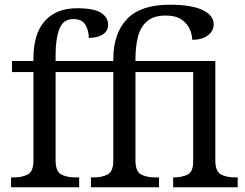

<svg xmlns="http://www.w3.org/2000/svg" viewBox="-20 -795 1042 815"><path d="M27 0V-42H40Q74 -42 98 -54.5Q122 -67 122 -114V-489H31V-536H122V-548Q122 -652 170.5 -706Q219 -760 307 -760Q379 -760 409 -740.5Q439 -721 439 -690Q439 -663 416 -648.5Q393 -634 357 -634Q357 -664 343 -689Q329 -714 291 -714Q248 -714 232 -672Q216 -630 216 -562V-536H461V-544Q461 -653 519 -714Q577 -775 700 -775Q793 -775 840 -752.5Q887 -730 887 -692Q887 -663 862 -644.5Q837 -626 796 -626Q796 -646 786 -670Q776 -694 751.5 -711.5Q727 -729 683 -729Q632 -729 604 -704.5Q576 -680 565.5 -638.5Q555 -597 555 -544V-536H894V-114Q894 -67 918 -54.5Q942 -42 976 -42H989V0H715V-42H718Q751 -42 775.5 -53.5Q800 -65 800 -109V-489H555V-114Q555 -67 579 -54.5Q603 -42 637 -42H655V0H366V-42H379Q413 -42 437 -54.5Q461 -67 461 -114V-489H216V-114Q216 -67 240 -54.5Q264 -42 298 -42H316V0Z"/></svg>

Font: NotoSerif-Regular
Style: Regular
Weight: 400
Designer: Monotype Design Team
Foundry: Monotype Imaging Inc.
Version: Version 2.007; ttfautohint (v1.8) -l 8 -r 50 -G 200 -x 14 -D